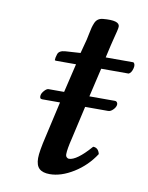

<svg xmlns="http://www.w3.org/2000/svg" viewBox="-70 -614 521 676"><g transform="rotate(10 190.5 -276.0)"><path d="M235.8 -245.1 209 -127Q199.2 -87.4 199.2 -69.8Q199.2 -62.5 203.1 -58.8Q207 -55.2 210.9 -55.2Q238.8 -55.2 288.1 -111.8Q306.6 -111.8 312 -89.8Q283.2 -45.4 238.8 -17.8Q194.3 9.8 153.8 9.8Q128.4 9.8 116.2 -1.7Q104 -13.2 104 -39.1Q104 -62.5 117.2 -118.2L146 -245.1H82Q71.8 -245.1 74.2 -258.8Q75.7 -266.6 83.7 -275.4Q91.8 -284.2 98.1 -284.2H153.8L178.2 -387.2H107.9Q102.1 -387.2 102.1 -389.2Q102.1 -397.5 106 -409.2Q109.9 -424.3 133.8 -425.8L187 -429.2L200.2 -479Q202.1 -486.8 204.8 -501Q207.5 -515.1 209.7 -523.4Q211.9 -531.7 215.8 -541Q219.7 -550.3 226.8 -555.2Q233.9 -560.1 244.1 -561Q303.2 -566.4 303.2 -543.9Q303.2 -538.6 300 -525.6Q296.9 -512.7 292.7 -496.8Q288.6 -481 287.1 -474.1L276.9 -429.2H376Q384.3 -423.3 379.9 -407.2Q375.5 -391.1 366.2 -387.2H268.1L244.1 -284.2H335Q340.8 -284.2 343.5 -279.8Q346.2 -275.4 345.2 -271Q343.8 -262.2 335.2 -253.7Q326.7 -245.1 317.9 -245.1Z"/></g></svg>

Font: Common Serif Medium
Style: Italic
Weight: 500
Italic angle: -12°
Designer: Philipp H. Poll, Khaled Hosny
Foundry: Stefan Peev, Context Ltd.
Version: Version 1.026